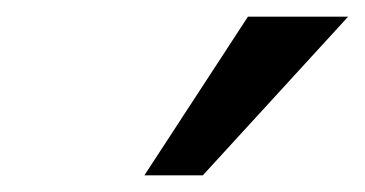

<svg xmlns="http://www.w3.org/2000/svg" viewBox="-20 -781 437 230"><path d="M397 -761H277L153 -571H223Z"/></svg>

Font: Perun SemiBold Italic
Style: Regular
Weight: 400
Italic angle: -12°
Foundry: Copyright (c) Stefan Peev, Context Ltd, 2016
Version: Version 1.026